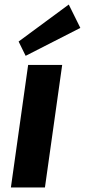

<svg xmlns="http://www.w3.org/2000/svg" viewBox="-20 -826 374 846"><path d="M254 -540 178 0H28L104 -540ZM334 -703 93 -580 62 -643 283 -806Z"/></svg>

Font: Pathway Extreme SemiCondensed
Style: Bold Italic
Weight: 700
Width: 4
Italic angle: -8°
Version: Version 1.001;gftools[0.9.26]